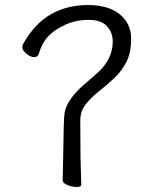

<svg xmlns="http://www.w3.org/2000/svg" viewBox="-20 -733 610 763"><path d="M300 -105 303 1Q303 10 285.5 10Q268 10 248.5 2.5Q229 -5 229 -17L231 -105L233 -219Q234 -268 237 -286Q242 -314 263 -342.5Q284 -371 311.5 -394.5Q339 -418 366 -442Q428 -497 428 -568Q428 -604 405 -629Q382 -654 332 -654Q282 -654 240 -635Q198 -616 172.5 -589.5Q147 -563 134 -519Q130 -506 115.5 -506Q101 -506 85 -519.5Q69 -533 69 -543.5Q69 -554 71 -557Q118 -640 182.5 -676.5Q247 -713 329 -713Q411 -713 456 -676Q501 -639 501 -580.5Q501 -522 482 -486Q463 -450 434.5 -423Q406 -396 376.5 -373Q347 -350 323 -321.5Q299 -293 299 -254Z"/></svg>

Font: LXGW Bright GB
Style: Regular
Weight: 400
Designer: Christian Thalmann (Catharsis Fonts)
Foundry: LXGW / Christian Thalmann (Catharsis Fonts) / Fontworks Inc.
Version: Version 5.510